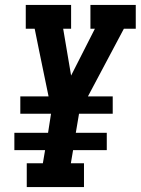

<svg xmlns="http://www.w3.org/2000/svg" viewBox="-20 -755 568 775"><path d="M88 0V-96H153L162 -149H38V-219H174L186 -296H62V-366H176L138 -550L120 -639H84V-735H267V-639H235L267 -450L363 -639H345V-735H528V-639H480L335 -366H435V-296H299L286 -219H411V-149H275L266 -96H319V0Z"/></svg>

Font: Iosevka Slab
Style: Bold Italic
Weight: 700
Italic angle: -9°
Monospace: yes
Designer: Belleve Invis
Foundry: Belleve Invis
Version: Version 11.1.0; ttfautohint (v1.8.3)